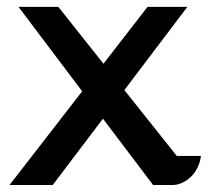

<svg xmlns="http://www.w3.org/2000/svg" viewBox="-20 -531 597 551"><path d="M215.8 -269 33.2 -511.2H147.5L276.9 -348.1L403.3 -511.2H517.6L336.9 -272.5L487.3 -83.5H556.6Q554.7 -66.4 547.4 -51.3Q540 -36.1 529.1 -24.9Q518.1 -13.7 503.7 -6.8Q489.3 0 473.6 0H419.4L275.4 -190.4L131.3 0H7.3Z"/></svg>

Font: Atomic Age
Style: Regular
Weight: 400
Version: Version 1.007; ttfautohint (v1.4.1) -l 6 -r 46 -G 0 -x 0 -H 